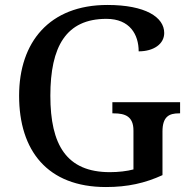

<svg xmlns="http://www.w3.org/2000/svg" viewBox="-20 -744 769 774"><path d="M407 10C495 10 565 -6 635 -38V-214C635 -275 663 -287 701 -287H706V-332H433V-287H439C484 -287 518 -275 518 -218V-61C492 -54 457 -50 423 -50C248 -50 183 -160 183 -358C183 -556 246 -668 409 -668C504 -668 539 -604 539 -537C600 -537 642 -567 642 -611C642 -675 566 -724 413 -724C179 -724 57 -574 57 -358C57 -137 171 10 407 10Z"/></svg>

Font: Noto Serif Georgian Medium
Style: Regular
Weight: 500
Designer: Monotype Design Team, Akaki Razmadze
Foundry: Google LLC
Version: Version 2.003